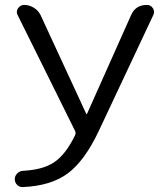

<svg xmlns="http://www.w3.org/2000/svg" viewBox="-20 -750 675 779"><path d="M576 -730Q592 -730 600.5 -716.5Q609 -703 602 -689L380 -217Q323 -97 255 -46.5Q187 4 73 9Q60 10 50 0.5Q40 -9 40 -23Q40 -36 49.5 -46Q59 -56 73 -57Q155 -61 201 -92.5Q247 -124 285 -202Q288 -210 285 -218L52 -688Q44 -702 53 -716Q62 -730 78 -730Q99 -730 117.5 -718.5Q136 -707 145 -688L330 -288Q330 -287 331 -287Q333 -287 333 -288L512 -689Q530 -730 576 -730Z"/></svg>

Font: Rounded Mplus 1c
Style: Regular
Weight: 400
Version: Version 1.059.20150529